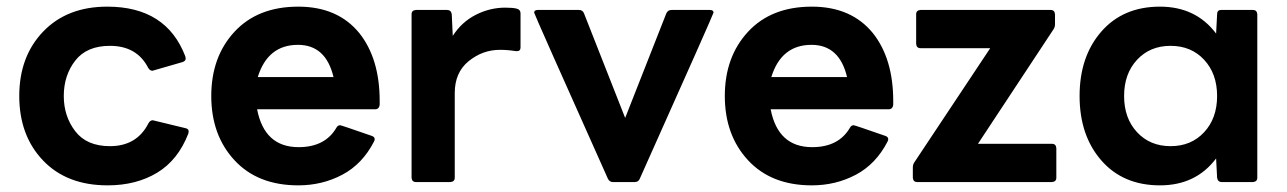

<svg xmlns="http://www.w3.org/2000/svg" viewBox="-20 -548 3873 578"><path d="M304 10Q181 10 109.5 -65Q38 -140 38 -259Q38 -378 110 -453Q182 -528 303 -528Q481 -528 538 -378L539 -372Q539 -364 529 -361L439 -335Q431 -335 426 -344Q392 -410 311 -410Q241 -410 206.5 -365.5Q172 -321 172 -259Q172 -198 206.5 -153Q241 -108 311 -108Q392 -108 427 -177Q432 -186 440 -186L539 -162Q548 -160 548 -152L547 -146Q516 -66 453 -28Q390 10 304 10Z M878 10Q756 10 686 -65.5Q616 -141 616 -259Q616 -377 686 -452.5Q756 -528 878 -528Q997 -528 1062 -448Q1123 -371 1123 -244V-232Q1121 -219 1109 -219H754Q776 -105 879 -105Q959 -105 993 -164Q997 -171 1004 -171Q1007 -171 1099 -139Q1108 -136 1108 -129Q1108 -126 1106 -122Q1071 -54 1010.5 -22Q950 10 878 10ZM984 -316Q961 -413 877 -413Q786 -413 756 -316Z M1336 0H1232Q1220 0 1219 -13V-505Q1219 -517 1232 -518H1326Q1338 -518 1340 -505L1343 -440Q1370 -482 1412.5 -503.5Q1455 -525 1501 -525Q1524 -525 1535.5 -522Q1547 -519 1547 -508V-405Q1547 -394 1536 -394H1533Q1509 -398 1485 -398Q1433 -398 1391 -364Q1349 -330 1349 -268V-13Q1349 -1 1336 0Z M1891 0H1825Q1815 0 1810 -10Q1588 -506 1588 -510Q1588 -518 1599 -518H1723Q1734 -518 1738 -508L1862 -193L1986 -508Q1991 -518 2001 -518H2117Q2128 -518 2128 -510Q2128 -506 1906 -10Q1902 0 1891 0Z M2424 10Q2302 10 2232 -65.5Q2162 -141 2162 -259Q2162 -377 2232 -452.5Q2302 -528 2424 -528Q2543 -528 2608 -448Q2669 -371 2669 -244V-232Q2667 -219 2655 -219H2300Q2322 -105 2425 -105Q2505 -105 2539 -164Q2543 -171 2550 -171Q2553 -171 2645 -139Q2654 -136 2654 -129Q2654 -126 2652 -122Q2617 -54 2556.5 -22Q2496 10 2424 10ZM2530 -316Q2507 -413 2423 -413Q2332 -413 2302 -316Z M3147 0H2741Q2729 0 2728 -13V-44Q2728 -53 2733 -60L2961 -403H2751Q2739 -403 2738 -416V-505Q2738 -517 2751 -518H3143Q3155 -518 3156 -505V-475Q3156 -466 3151 -459L2924 -115H3147Q3159 -115 3160 -102V-13Q3160 -1 3147 0Z M3472 10Q3361 10 3295.5 -65Q3230 -140 3230 -259Q3230 -378 3295.5 -453Q3361 -528 3472 -528Q3580 -528 3641 -447L3644 -505Q3644 -518 3656 -518H3752Q3764 -518 3765 -505V-13Q3765 -1 3752 0H3658Q3646 0 3644 -13L3641 -71Q3580 10 3472 10ZM3504 -108Q3566 -108 3605 -150Q3644 -192 3644 -259Q3644 -326 3605 -368Q3566 -410 3504 -410Q3442 -410 3403 -368Q3364 -326 3364 -259Q3364 -192 3403 -150Q3442 -108 3504 -108Z"/></svg>

Font: YamahaIndonesia935. App
Style: Bold
Weight: 700
Designer: Dalton Maag Ltd
Foundry: Dalton Maag Ltd
Version: Version 1.002; January 01, 2024; Regular/Italic